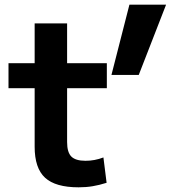

<svg xmlns="http://www.w3.org/2000/svg" viewBox="-20 -790 743 820"><path d="M315.6 10Q217 10 172.5 -30.9Q128 -71.8 128 -163.3V-413.4H16.3V-520H128V-690H266.6V-520H436.3V-413.4H266.6V-183.3Q266.6 -139.4 284.8 -121.3Q303 -103.3 345.3 -103.3Q364.7 -103.3 383.6 -106.8Q402.6 -110.3 421.7 -117.6L435.3 -9.3Q403.7 0.7 375.7 5.3Q347.7 10 315.6 10ZM456 -470 532.7 -770H689.3L572.6 -470Z"/></svg>

Font: M PLUS 2 Thin
Style: Regular
Weight: 100
Designer: Coji Morishita
Foundry: UNDERFOREST DESIGN
Version: Version 1.001